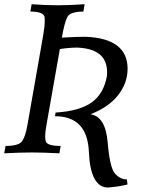

<svg xmlns="http://www.w3.org/2000/svg" viewBox="-46 -713 668 893"><path d="M457 159.2Q374.5 159.2 367.4 -6.6Q360.4 -172.4 210 -172.4L212.4 -189.5Q324.2 -196.3 380.6 -236.8Q437 -277.3 451.7 -361.3L452.1 -377.4Q452.1 -486.3 312.5 -491.7Q272.9 -491.2 232.4 -484.9L169.4 -127.9Q164.1 -98.1 164.1 -78.1Q164.1 -64.5 167 -55.7Q173.3 -34.2 236.3 -34.2L230 0Q150.4 -3.9 103.5 -3.9Q48.8 -3.9 -26.4 0L-20 -34.2Q42.5 -34.2 57.6 -57.4Q72.8 -80.6 81.5 -130.9L154.8 -548.3Q162.1 -589.8 162.1 -615.7L161.6 -632.3Q157.7 -659.2 95.2 -659.2L101.1 -693.4Q164.6 -688.5 224.1 -688.5Q276.4 -688.5 347.7 -693.4L341.8 -659.2Q280.3 -659.2 267.1 -633.5Q253.9 -607.9 241.7 -538.1Q306.6 -542 352.1 -542Q547.4 -534.2 547.4 -393.1Q547.4 -327.1 503.7 -271Q460 -214.8 375 -181.6Q444.8 -170.9 454.8 -50.8Q464.8 69.3 489.7 95.5Q514.6 121.6 544.4 121.6L546.9 145Q506.3 155.3 457 159.2Z"/></svg>

Font: Kelvinch
Style: Italic
Weight: 400
Italic angle: -10°
Designer: Paul James Miller
Foundry: High-Logic / Made with FontCreator
Version: Version 3.40;July 22, 2017;FontCreator 11.0.0.2388 64-bit